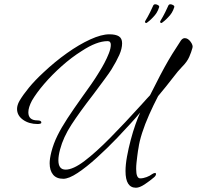

<svg xmlns="http://www.w3.org/2000/svg" viewBox="-20 -794 924 901"><path d="M618 87Q569 87 569 9Q569 -21 576 -59.5Q583 -98 593.5 -137.5Q604 -177 616 -211Q628 -245 638 -266Q619 -243 592 -213.5Q565 -184 530 -147Q483 -98 434.5 -54Q386 -10 344.5 17.5Q303 45 277 45Q245 45 229 25.5Q213 6 213 -28Q213 -49 221 -81Q231 -120 249.5 -157.5Q268 -195 296.5 -238.5Q325 -282 365 -338Q416 -408 438 -444Q439 -446 448.5 -461Q458 -476 470 -498.5Q482 -521 491 -544Q500 -567 500 -584Q500 -601 485 -601Q434 -601 364 -555Q316 -525 270 -484Q224 -443 187.5 -400.5Q151 -358 130 -322Q113 -290 113 -267Q113 -229 156 -229Q174 -229 174 -219Q174 -215 170 -214Q164 -212 157 -212Q116 -212 88 -232Q60 -252 60 -283Q60 -300 71 -320Q88 -349 116 -383Q144 -417 184 -454Q237 -504 294 -544.5Q351 -585 403.5 -609Q456 -633 493 -633Q523 -633 538 -623.5Q553 -614 553 -591Q553 -566 540 -536.5Q527 -507 503 -468Q493 -452 471.5 -423Q450 -394 418 -351Q353 -267 315 -208.5Q277 -150 262 -93Q254 -63 254 -42Q254 2 288 2Q323 2 376.5 -38.5Q430 -79 498 -148Q566 -217 642 -301Q659 -320 669.5 -331.5Q680 -343 684 -347L708 -394Q732 -442 751 -476.5Q770 -511 788.5 -541Q807 -571 829 -604Q837 -615 847 -615Q862 -615 874.5 -598Q887 -581 883 -569Q878 -550 868 -527Q858 -504 835 -481L834 -480Q817 -463 790 -427.5Q763 -392 722 -343Q700 -301 680 -256Q660 -211 647 -170.5Q634 -130 630 -100Q629 -96 627.5 -86Q626 -76 624 -60Q622 -44 620.5 -29.5Q619 -15 619 -1Q619 43 638 43Q652 43 668 37Q684 31 694 23Q702 18 706 18Q711 16 711 20Q712 21 712 23Q712 30 703 38Q683 55 659 71Q635 87 618 87ZM669 -687Q668 -687 667.5 -686.5Q667 -686 666 -686Q663 -686 661 -689Q659 -692 663 -698Q673 -714 684.5 -737Q696 -760 700 -770Q703 -774 708 -774Q715 -774 721.5 -770Q728 -766 727 -761Q722 -745 715 -734Q708 -723 700 -715Q688 -702 680.5 -696Q673 -690 669 -687ZM740 -687Q739 -687 738.5 -686.5Q738 -686 737 -686Q734 -686 732 -689Q730 -692 734 -698Q744 -714 755.5 -737Q767 -760 771 -770Q774 -774 779 -774Q786 -774 792.5 -770Q799 -766 798 -761Q793 -745 786 -734Q779 -723 771 -715Q759 -702 751.5 -696Q744 -690 740 -687Z"/></svg>

Font: Allison
Style: Regular
Weight: 400
Designer: Robert E. Leuschke
Foundry: Robert E. Leuschke
Version: Version 1.010; ttfautohint (v1.8.3)